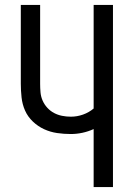

<svg xmlns="http://www.w3.org/2000/svg" viewBox="-20 -755 540 775"><path d="M358 0V-234Q336 -224 312.5 -219Q289 -214 266 -214Q238 -214 210.5 -218Q183 -222 158 -233.5Q133 -245 112.5 -264.5Q92 -284 81 -309Q70 -334 67 -362Q64 -390 64 -417V-735H142V-417Q142 -400 143.5 -382.5Q145 -365 152 -349Q159 -333 171 -320Q183 -307 198 -299Q213 -291 230.5 -287.5Q248 -284 266 -284Q291 -284 315 -292.5Q339 -301 358 -317V-735H436V0Z"/></svg>

Font: Iosevka Term Curly
Style: Regular
Weight: 400
Designer: Belleve Invis
Foundry: Belleve Invis
Version: Version 32.3.0